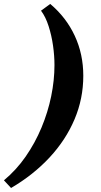

<svg xmlns="http://www.w3.org/2000/svg" viewBox="-105 -732 515 976"><path d="M-48.8 223.6 -85 184.6Q-22.5 132.8 25.4 64Q73.2 -4.9 106 -83.5Q138.7 -162.1 155.3 -243.2Q171.9 -324.2 171.9 -401.4Q171.9 -448.2 164.6 -500Q157.2 -551.8 142.1 -599.1Q127 -646.5 103.5 -677.7L150.4 -711.9Q231.4 -643.6 274.9 -550.3Q318.4 -457 318.4 -346.7Q318.4 -230.5 273.9 -125.5Q229.5 -20.5 147 68.4Q64.5 157.2 -48.8 223.6Z"/></svg>

Font: Crimson Pro ExtraBold
Style: Italic
Weight: 800
Italic angle: -12°
Designer: Jacques Le Bailly
Foundry: Baron von Fonthausen
Version: Version 1.003